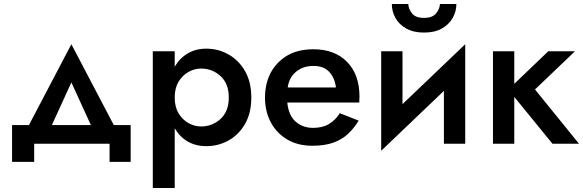

<svg xmlns="http://www.w3.org/2000/svg" viewBox="-20 -715 2902 955"><path d="M525 0H150V90H40V-93H124L335 -495L546 -93H630V90H525ZM335 -305 238 -93H432Z M849 220H740V-460H849V-383Q874 -426 914 -449.5Q954 -473 1006 -473Q1066 -473 1117 -444Q1168 -415 1199 -361Q1230 -307 1230 -230Q1230 -153 1199 -99Q1168 -45 1117 -16.5Q1066 12 1006 12Q954 12 914 -11Q874 -34 849 -77ZM1118 -230Q1118 -299 1077 -336.5Q1036 -374 980 -374Q948 -374 918 -357.5Q888 -341 868.5 -309Q849 -277 849 -230Q849 -183 868.5 -151Q888 -119 918 -102.5Q948 -86 980 -86Q1036 -86 1077 -123.5Q1118 -161 1118 -230Z M1764 -115Q1741 -77 1711 -49Q1681 -21 1638 -5.5Q1595 10 1533 10Q1462 10 1409 -21Q1356 -52 1327 -106.5Q1298 -161 1298 -230Q1298 -243 1299 -255Q1300 -267 1302 -279Q1316 -364 1378 -417Q1440 -470 1538 -470Q1645 -470 1706.5 -407Q1768 -344 1768 -235Q1768 -229 1767.5 -221Q1767 -213 1767 -205H1409Q1415 -142 1450 -110.5Q1485 -79 1538 -79Q1585 -79 1617.5 -99Q1650 -119 1670 -152ZM1537 -387Q1488 -387 1453 -358.5Q1418 -330 1411 -280H1651Q1645 -328 1617 -358Q1589 -388 1537 -387Z M1929 -695H2011Q2011 -673 2028.5 -649.5Q2046 -626 2089 -626Q2132 -626 2150 -649.5Q2168 -673 2168 -695H2250Q2250 -658 2231.5 -625.5Q2213 -593 2177.5 -573Q2142 -553 2089 -553Q2037 -553 2001 -573Q1965 -593 1947 -625.5Q1929 -658 1929 -695ZM1982 -460V-197L2294 -495V0H2188V-263L1876 35V-460Z M2432 -460H2538V-298L2707 -460H2840L2641 -270L2860 0H2728L2538 -233V0H2432Z"/></svg>

Font: Jost* Medium
Style: Regular
Weight: 500
Version: Version 3.7